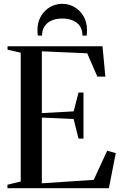

<svg xmlns="http://www.w3.org/2000/svg" viewBox="-20 -985 644 1005"><path d="M88.5 -35V-709L19.5 -725V-743H516.5L531.5 -584H489.5L436.5 -706L199 -716.5V-393L365.5 -402L391 -500.5H417V-259.5H391L365.5 -362L199 -369.5V-25.5L470.5 -43.5L541 -196L586 -183.5L550 0H19V-18ZM306 -965Q340.5 -965 370 -947.8Q399.5 -930.5 417.5 -899.5Q435.5 -868.5 435.5 -827.5Q435.5 -819 435 -812.8Q434.5 -806.5 433.5 -798.5H411.5Q411.5 -804 411.2 -809.2Q411 -814.5 409.5 -820Q406 -840.5 392.5 -855.8Q379 -871 357.2 -879.5Q335.5 -888 306 -888Q276.5 -888 254.8 -879.5Q233 -871 219.8 -855.8Q206.5 -840.5 202 -820Q201 -814.5 200.5 -809.2Q200 -804 200 -798.5H178Q177 -806.5 176.5 -812.8Q176 -819 176 -827.5Q176 -868.5 194 -899.5Q212 -930.5 241.5 -947.8Q271 -965 306 -965Z"/></svg>

Font: Merriweather 144pt
Style: Regular
Weight: 400
Version: Version 2.100